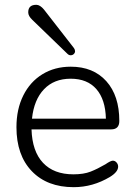

<svg xmlns="http://www.w3.org/2000/svg" viewBox="-20 -776 566 803"><path d="M113.8 -279.8H422.9Q420.9 -359.9 383.1 -403.3Q345.2 -446.8 275.6 -446.8Q206.1 -446.8 164.1 -402.8Q122.1 -358.9 113.8 -279.8ZM479 -270Q479 -234.9 444.8 -234.9H111.8Q114.7 -143.1 159.9 -95Q205.1 -46.9 287.1 -46.9Q330.1 -46.9 359.1 -58.3Q388.2 -69.8 420.9 -88.9Q442.9 -104 451.9 -104Q460.9 -104 467.5 -96.4Q474.1 -88.9 474.1 -79.1Q474.1 -57.1 439.9 -36.1Q368.2 6.8 288.1 6.8Q177.2 6.8 113 -60.1Q48.8 -127 48.8 -244.1Q48.8 -319.3 77.4 -376.7Q106 -434.1 157.5 -465.6Q209 -497.1 275.9 -497.1Q370.1 -497.1 424.6 -436.5Q479 -376 479 -270ZM98.1 -724.1Q97.7 -755.9 131.8 -755.9Q147.5 -755.9 164.1 -735.8L289.1 -575.2Q293.9 -568.4 293.9 -561.8Q293.9 -555.2 288.6 -550Q283.2 -544.9 275.6 -544.9Q268.1 -544.9 262.2 -550.8L115.2 -692.9Q98.1 -709 98.1 -724.1Z"/></svg>

Font: Nunito-Light
Style: Regular
Weight: 300
Designer: Vernon Adams
Foundry: newtypography
Version: Version 3.000